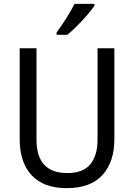

<svg xmlns="http://www.w3.org/2000/svg" viewBox="-20 -964 694 994"><path d="M572 -242Q572 -127 511 -58.5Q450 10 325 10Q206 10 144 -56.5Q82 -123 82 -243V-714H169V-240Q169 -68 329 -68Q410 -68 447.5 -113.5Q485 -159 485 -241V-714H572ZM469 -934Q456 -915 431.5 -886.5Q407 -858 379 -830Q351 -802 329 -784H273V-796Q297 -828 323 -869Q349 -910 366 -944H469Z"/></svg>

Font: Noto Sans Ethiopic SemCond
Style: Regular
Weight: 400
Width: 4
Designer: Monotype Design Team
Foundry: Monotype Imaging Inc.
Version: Version 2.102; ttfautohint (v1.8.4.7-5d5b)